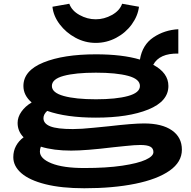

<svg xmlns="http://www.w3.org/2000/svg" viewBox="-20 -774 1021 1025"><path d="M951 25Q951 91 885.5 137Q820 183 702 207Q584 231 430 231Q308 231 222.5 209.5Q137 188 94 150.5Q51 113 51 65Q51 32 65.5 5Q80 -22 106 -41Q74 -73 74 -118Q74 -149 94.5 -178Q115 -207 149 -227Q105 -265 105 -315Q105 -397 212 -440.5Q319 -484 492 -484Q633 -484 727 -456Q740 -535 799 -574.5Q858 -614 932 -618V-488Q831 -490 798 -428Q879 -385 879 -315Q879 -233 772 -189.5Q665 -146 492 -146Q334 -146 232 -182Q212 -164 212 -143Q212 -114 248.5 -99.5Q285 -85 369 -85Q413 -85 480 -92Q547 -99 561 -100Q690 -115 749 -115Q845 -115 898 -78Q951 -41 951 25ZM257 -315Q257 -279 320.5 -261.5Q384 -244 492 -244Q600 -244 663.5 -261.5Q727 -279 727 -315Q727 -352 664 -369Q601 -386 492 -386Q383 -386 320 -369Q257 -352 257 -315ZM799 38Q799 18 782.5 9Q766 0 729 0Q700 0 649 5.5Q598 11 586 12Q438 30 360 30Q266 30 198 9Q193 22 193 35Q193 73 255 98Q317 123 430 123Q549 123 632.5 110.5Q716 98 757.5 79Q799 60 799 38ZM260 -738 350 -754Q363 -717 404.5 -694Q446 -671 491 -671Q536 -671 577.5 -694Q619 -717 632 -754L722 -738Q716 -689 683.5 -644Q651 -599 600 -572Q549 -545 491 -545Q434 -545 383 -572.5Q332 -600 298.5 -644.5Q265 -689 260 -738Z"/></svg>

Font: BioRhyme Expanded ExtraBold
Style: Regular
Weight: 800
Width: 7
Designer: Aoife Mooney
Foundry: Aoife Mooney Type
Version: Version 1.000